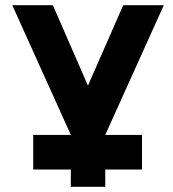

<svg xmlns="http://www.w3.org/2000/svg" viewBox="-20 -520 665 740"><path d="M27.3 -500 253 0V200H385.7V0L611.3 -500H455L319 -190L183.7 -500ZM108 133.3H527.3V0H108Z"/></svg>

Font: Unageo Variable
Style: Regular
Weight: 300
Designer: Richard Sepsi
Foundry: Richard Sepsi
Version: Version 2.200